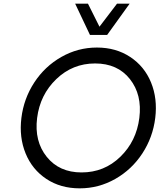

<svg xmlns="http://www.w3.org/2000/svg" viewBox="-20 -1020 874 1050"><path d="M472 -829 391 -1000H461L524 -874L620 -1000H689L566 -829ZM416 10Q311 10 233.5 -41.5Q156 -93 120 -181Q84 -269 97 -375Q110 -481 167.5 -569Q225 -657 315.5 -708.5Q406 -760 510 -760Q614 -760 692 -708.5Q770 -657 806 -569Q842 -481 829 -375Q816 -269 758.5 -181Q701 -93 610.5 -41.5Q520 10 416 10ZM426 -77Q550 -77 638 -162.5Q726 -248 742 -375Q758 -502 690.5 -587.5Q623 -673 500 -673Q377 -673 288 -587.5Q199 -502 183 -375Q167 -248 235.5 -162.5Q304 -77 426 -77Z"/></svg>

Font: Orkney
Style: Italic
Weight: 400
Italic angle: -7°
Designer: Samuel Oakes and Alfredo Marco Pradil
Foundry: Alfredo Marco Pradil
Version: 1.0; ttfautohint (v1.5)